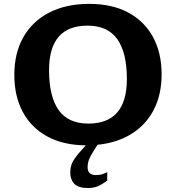

<svg xmlns="http://www.w3.org/2000/svg" viewBox="-20 -739 909 992"><path d="M465 38.5Q444.5 71.5 438.5 89Q432.5 106.5 432.5 124Q432.5 165.5 475 165.5Q490 165.5 502.2 162.8Q514.5 160 534 150.5V194Q503.5 216.5 482.5 224.5Q461.5 232.5 434.5 232.5Q385.5 232.5 364.2 210.8Q343 189 343 152Q343 135.5 347.2 118.8Q351.5 102 365.5 80.8Q379.5 59.5 408 29L423.5 12Q307 11 224.2 -34Q141.5 -79 97.8 -160.5Q54 -242 54 -352.5Q54 -465 100.8 -547.2Q147.5 -629.5 234.5 -674.2Q321.5 -719 441 -719Q559 -719 642.5 -674.2Q726 -629.5 770.5 -547.8Q815 -466 815 -354.5Q815 -251.5 775.2 -173.5Q735.5 -95.5 661.2 -48.5Q587 -1.5 484 9ZM436.5 -100.5Q635.5 -100.5 635.5 -330.5Q635.5 -467 586 -536.8Q536.5 -606.5 432 -606.5Q233.5 -606.5 233.5 -376.5Q233.5 -240 283 -170.2Q332.5 -100.5 436.5 -100.5Z"/></svg>

Font: Newsreader 6pt SemiBold
Style: Regular
Weight: 600
Designer: Hugues Gentile
Foundry: Production Type
Version: Version 1.003; ttfautohint (v1.8.3)